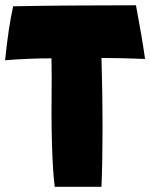

<svg xmlns="http://www.w3.org/2000/svg" viewBox="-26 -723 581 742"><path d="M499.5 -702.6Q521.5 -586.4 534.7 -495.1Q442.4 -499 366.2 -499Q374.5 -210.9 366.2 -1H185.5Q169.9 -127 173.8 -424.3L172.9 -497.6Q86.9 -497.6 -6.3 -490.2Q6.8 -619.1 24.9 -698.7Q224.6 -702.6 499.5 -702.6Z"/></svg>

Font: Lapsus Pro (theguybrush.com)
Style: Bold
Weight: 700
Designer: Jose Roses
Version: Version 1.00 February 9, 2018, initial release